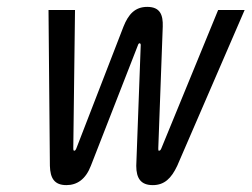

<svg xmlns="http://www.w3.org/2000/svg" viewBox="-20 -529 731 558"><path d="M244 -47 381 -398C383 -405 389 -405 389 -398L376 -47C376 -10 390 9 424 9C458 9 478 -11 495 -47L691 -500H614L449 -98C447 -93 445 -91 442 -91C440 -91 440 -93 440 -98L453 -452C454 -485 446 -509 408 -509C372 -509 353 -487 339 -452L202 -98C200 -93 198 -91 196 -91C194 -91 193 -92 193 -98L198 -500H121L125 -47C126 -11 138 9 173 9C204 9 229 -8 244 -47Z"/></svg>

Font: LT Wave Mono
Style: Italic
Weight: 400
Designer: Daniel Lyons
Version: Version 2.5 (Glyphs App)